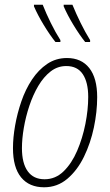

<svg xmlns="http://www.w3.org/2000/svg" viewBox="-20 -784 468 814"><path d="M167 10Q104 10 69.5 -32Q35 -74 35 -156Q35 -200 44 -251.5Q53 -303 70.5 -354Q88 -405 115.5 -446.5Q143 -488 180 -513Q217 -538 264 -538Q325 -538 358.5 -495.5Q392 -453 392 -372Q392 -310 378 -243.5Q364 -177 336 -119.5Q308 -62 265.5 -26Q223 10 167 10ZM169 -24Q215 -24 249.5 -57.5Q284 -91 307 -144.5Q330 -198 342 -258.5Q354 -319 354 -373Q354 -435 331 -469.5Q308 -504 261 -504Q224 -504 194.5 -481Q165 -458 142.5 -420Q120 -382 104.5 -335.5Q89 -289 81 -242Q73 -195 73 -156Q73 -92 97.5 -58Q122 -24 169 -24ZM341 -606Q317 -636 291.5 -678Q266 -720 250 -757V-764H287Q303 -725 322 -686.5Q341 -648 362 -614V-606ZM215 -606Q191 -636 165.5 -678Q140 -720 124 -757V-764H161Q176 -726 195.5 -686.5Q215 -647 236 -614V-606Z"/></svg>

Font: Noto Sans Condensed ExtraLight
Style: Italic
Weight: 200
Width: 3
Italic angle: -12°
Designer: Monotype Design Team
Foundry: Monotype Imaging Inc.
Version: Version 2.013; ttfautohint (v1.8.4.7-5d5b)